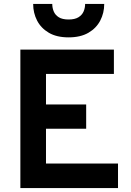

<svg xmlns="http://www.w3.org/2000/svg" viewBox="-20 -951 664 971"><path d="M83 0V-700H556V-577.2H212.6V-422.8H415.8V-300H212.6V-123.8H576.8V0ZM326.9 -762Q266.6 -762 227 -785.3Q187.3 -808.6 167.5 -847.1Q147.7 -885.6 147.7 -931H244.3Q244.3 -911 251.8 -893Q259.3 -875 277.3 -863.7Q295.3 -852.4 326.9 -852.4Q358.5 -852.4 376.8 -863.7Q395 -875 402.8 -893Q410.5 -911 410.5 -931H507.1Q507.1 -885.6 487.1 -847.1Q467.2 -808.6 427.2 -785.3Q387.2 -762 326.9 -762Z"/></svg>

Font: Overpass
Style: Regular
Weight: 400
Designer: Delve Withrington, Dave Bailey, Thomas Jockin
Foundry: Delve Fonts LLC
Version: Version 4.000